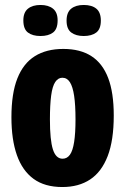

<svg xmlns="http://www.w3.org/2000/svg" viewBox="-20 -739 504 773"><path d="M231 14Q160 14 115 -19Q70 -52 48 -114.5Q26 -177 26 -267Q26 -363 50 -423.5Q74 -484 120.5 -513Q167 -542 235 -542Q303 -542 348 -513Q393 -484 415.5 -425Q438 -366 438 -274Q438 -174 413.5 -110.5Q389 -47 343 -16.5Q297 14 231 14ZM232 -100Q250 -100 261.5 -116Q273 -132 278.5 -167.5Q284 -203 284 -258Q284 -316 278.5 -353Q273 -390 261.5 -408Q250 -426 231 -426Q214 -426 202.5 -409Q191 -392 186 -354.5Q181 -317 181 -258Q181 -175 193 -137.5Q205 -100 232 -100ZM317 -594Q286 -594 267 -608Q248 -622 248 -656Q248 -689 266.5 -704Q285 -719 317 -719Q350 -719 368 -704Q386 -689 386 -656Q386 -622 367.5 -608Q349 -594 317 -594ZM143 -594Q111 -594 92.5 -608Q74 -622 74 -657Q74 -689 92.5 -704Q111 -719 143 -719Q175 -719 193.5 -704Q212 -689 212 -657Q212 -622 193.5 -608Q175 -594 143 -594Z"/></svg>

Font: Bricolage Grotesque 24pt Condensed ExtraBold
Style: Regular
Weight: 800
Width: 3
Designer: Mathieu Triay
Foundry: Atelier Triay
Version: Version 1.001;gftools[0.9.33.dev8+g029e19f]